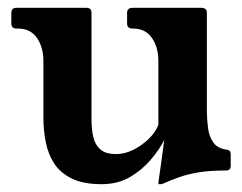

<svg xmlns="http://www.w3.org/2000/svg" viewBox="-20 -460 620 491"><path d="M240 11Q193 11 163.5 -3.5Q134 -18 118.5 -42Q103 -66 97 -96.5Q91 -127 91 -158V-304Q91 -339 74.5 -363Q58 -387 26 -387H22Q9 -387 9 -400V-427Q9 -440 22 -440H201Q214 -440 214 -427V-153Q214 -130 218.5 -110Q223 -90 236.5 -78Q250 -66 277 -66Q299 -66 321 -77Q343 -88 360.5 -105Q378 -122 385 -141V-304Q385 -339 368.5 -363Q352 -387 320 -387H319Q305 -387 305 -400V-427Q305 -440 319 -440H495Q509 -440 509 -427V-178Q509 -155 512 -132.5Q515 -110 526 -95Q537 -80 561 -77Q570 -76 570 -65V-36Q570 -24 558 -24Q515 -24 486.5 -19Q458 -14 437 -6.5Q416 1 396 10Q394 11 389 11H387Q385 11 385 9Q385 7 386.5 -4Q388 -15 391.5 -38.5Q395 -62 400 -102Q388 -78 365.5 -51.5Q343 -25 312 -7Q281 11 240 11Z"/></svg>

Font: Young Serif Light
Style: Regular
Weight: 300
Designer: Bastien Sozeau
Foundry: NBR — Bastien Sozeau
Version: Version 5.001